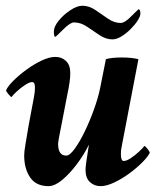

<svg xmlns="http://www.w3.org/2000/svg" viewBox="-20 -635 541 663"><path d="M147.5 7.8Q104.5 7.8 84 -22.5Q63.5 -52.7 63.5 -98.6Q63.5 -110.4 67.9 -136.7Q72.3 -163.1 79.1 -203.1L96.7 -296.9Q98.6 -306.6 99.6 -314.9Q100.6 -323.2 100.6 -334Q100.6 -351.6 90.8 -351.6Q82 -351.6 66.9 -341.8Q51.8 -332 38.6 -319.8Q25.4 -307.6 19.5 -299.8Q17.6 -299.8 9.3 -309.6Q1 -319.3 1 -323.2Q6.8 -336.9 25.9 -356Q44.9 -375 70.8 -394Q96.7 -413.1 123.5 -425.8Q150.4 -438.5 170.9 -438.5Q193.4 -438.5 208 -424.3Q222.7 -410.2 222.7 -382.8Q222.7 -369.1 220.2 -351.1Q217.8 -333 212.9 -310.5L190.4 -194.3Q189.5 -189.5 187 -177.2Q184.6 -165 182.6 -153.8Q180.7 -142.6 180.7 -137.7Q180.7 -97.7 209 -97.7Q220.7 -97.7 237.8 -121.1Q254.9 -144.5 272.5 -180.7Q290 -216.8 304.2 -256.3Q318.4 -295.9 325.2 -328.1L345.7 -430.7Q365.2 -436.5 400.4 -436.5Q434.6 -436.5 458 -430.7L399.4 -125Q398.4 -120.1 397.9 -114.7Q397.5 -109.4 397.5 -102.5Q397.5 -79.1 407.2 -79.1Q417 -79.1 431.6 -88.9Q446.3 -98.6 460 -111.3Q473.6 -124 478.5 -130.9Q481.4 -130.9 489.3 -121.1Q497.1 -111.3 497.1 -107.4Q491.2 -94.7 472.2 -75.2Q453.1 -55.7 427.2 -36.6Q401.4 -17.6 374.5 -4.9Q347.7 7.8 327.1 7.8Q305.7 7.8 290.5 -6.3Q275.4 -20.5 275.4 -47.9Q275.4 -55.7 277.3 -71.3Q279.3 -86.9 283.2 -110.4Q283.2 -111.3 287.1 -135.7Q270.5 -101.6 245.6 -68.4Q220.7 -35.2 194.8 -13.7Q168.9 7.8 147.5 7.8ZM368.2 -499Q345.7 -499 323.7 -513.7Q301.8 -528.3 280.3 -543Q258.8 -557.6 235.4 -557.6Q222.7 -557.6 198.2 -533.2Q172.9 -507.8 170.9 -507.8Q166 -507.8 166 -526.4Q166 -543 182.6 -563.5Q199.2 -584 222.7 -599.6Q246.1 -615.2 264.6 -615.2Q287.1 -615.2 309.1 -600.6Q331.1 -585.9 352.5 -570.8Q374 -555.7 396.5 -555.7Q411.1 -555.7 434.6 -580.1Q458 -603.5 459 -603.5Q464.8 -600.6 464.8 -587.9Q464.8 -579.1 455.6 -564.5Q446.3 -549.8 431.2 -534.7Q416 -519.5 399.4 -509.3Q382.8 -499 368.2 -499Z"/></svg>

Font: Crimson Text
Style: Bold Italic
Weight: 700
Italic angle: -11°
Designer: Sebastian Kosch
Foundry: Sebastian Kosch
Version: Version 1.100; ttfautohint (v1.8.4)